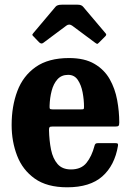

<svg xmlns="http://www.w3.org/2000/svg" viewBox="-20 -782 558 817"><path d="M29.5 -250Q29.5 -330 53.8 -394.5Q78 -459 132 -497Q186 -535 274 -535Q340 -535 382 -510.2Q424 -485.5 446.8 -445.2Q469.5 -405 478.5 -356.5Q487.5 -308 487.5 -260.5Q487.5 -249.5 484.2 -246.5Q481 -243.5 470 -243.5H202.5Q193.5 -243.5 191 -240.8Q188.5 -238 188.5 -229Q189.5 -183.5 197.2 -145.2Q205 -107 225 -84Q245 -61 282 -61Q325.5 -61 348 -89Q370.5 -117 382 -161Q383 -166.5 386.2 -169.8Q389.5 -173 397.5 -173H470Q479 -173 481 -170.5Q483 -168 482 -161.5Q468 -78 415.5 -31.5Q363 15 266 15Q180 15 128 -22Q76 -59 52.8 -119.5Q29.5 -180 29.5 -250ZM204.5 -316.5H324Q334 -316.5 335.8 -318Q337.5 -319.5 337.5 -327.5Q337.5 -357.5 331.5 -389Q325.5 -420.5 311 -442Q296.5 -463.5 270 -463.5Q241.5 -463.5 224.5 -444.5Q207.5 -425.5 199.8 -395.5Q192 -365.5 191 -332Q190.5 -323 192 -319.8Q193.5 -316.5 204.5 -316.5ZM146 -602.5 123.5 -626Q117.5 -631.5 117.5 -633.8Q117.5 -636 122.5 -642L216.5 -753.5Q223.5 -762 243 -762H310.5Q326.5 -762 333.5 -753.5L429.5 -640Q435 -634.5 428 -627.5L401 -600.5Q395.5 -595 393.5 -595.2Q391.5 -595.5 385 -600L287.5 -672.5Q274.5 -682 262.5 -673L164 -599.5Q155.5 -593 146 -602.5Z"/></svg>

Font: Besley* Narrow
Style: Bold
Weight: 700
Width: 4
Designer: Owen Earl
Foundry: indestructible type*
Version: Version 3.000; ttfautohint (v1.8.3)